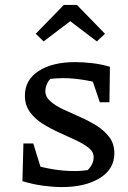

<svg xmlns="http://www.w3.org/2000/svg" viewBox="-20 -752 521 779"><path d="M231 7Q196 7 155 1.5Q114 -4 71 -17L107 -86Q153 -72 196.5 -65Q240 -58 283 -58Q299 -58 314.5 -59.5Q330 -61 346 -63L312 -45Q332 -55 346 -73.5Q360 -92 360 -114Q360 -136 340 -152Q320 -168 288 -183Q256 -198 220.5 -214Q185 -230 153 -250Q121 -270 101 -298Q81 -326 81 -364Q81 -428 137 -464Q193 -500 284 -500Q317 -500 352.5 -496Q388 -492 426 -481L401 -409Q357 -422 315 -428.5Q273 -435 237 -435Q222 -435 207 -434Q192 -433 174 -431L202 -444Q182 -434 173 -416.5Q164 -399 164 -382Q164 -359 184.5 -341Q205 -323 237 -308Q269 -293 304.5 -277.5Q340 -262 372 -242Q404 -222 424 -195Q444 -168 444 -130Q444 -66 385 -29.5Q326 7 231 7ZM71 -17 75 -170H115L162 -18ZM385 -337 336 -482 426 -481 424 -337ZM292 -732 406 -615 373 -584 265 -666 157 -584 125 -615 239 -732Z"/></svg>

Font: Piazzolla Thin Medium
Style: Regular
Weight: 500
Version: Version 2.005